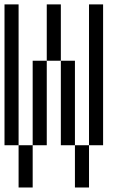

<svg xmlns="http://www.w3.org/2000/svg" viewBox="-20 -832 540 852"><path d="M62.5 -187.5H125V0H62.5ZM312.5 -187.5H375V0H312.5ZM0 -812.5H62.5V-187.5H0ZM125 -562.5H187.5V-187.5H125ZM250 -562.5H312.5V-187.5H250ZM375 -812.5H437.5V-187.5H375ZM187.5 -812.5H250V-562.5H187.5Z"/></svg>

Font: HE실루아
Style: regular
Weight: 500
Monospace: yes
Designer: Taeyun An (WindowsTiger)
Version: v1